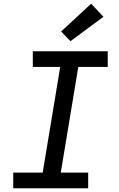

<svg xmlns="http://www.w3.org/2000/svg" viewBox="-20 -1010 640 1030"><path d="M51 0V-84H209L303 -651H156V-735H558V-651H400L306 -84H453V0ZM358 -789 308 -841 469 -990 535 -920Z"/></svg>

Font: Iosevka Slab Medium Extended
Style: Italic
Weight: 500
Width: 7
Italic angle: -9°
Monospace: yes
Designer: Belleve Invis
Foundry: Belleve Invis
Version: Version 11.1.0; ttfautohint (v1.8.3)